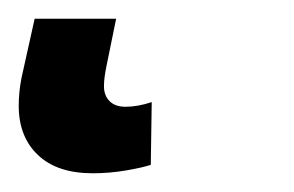

<svg xmlns="http://www.w3.org/2000/svg" viewBox="-36 42 314 205"><path d="M-16 155Q-16 140 -13 125L1 62H88L78 111Q75 125 75 134Q75 144 81 150Q87 156 98 156Q111 156 126 151L125 218Q116 221 98.5 224Q81 227 63 227Q25 227 4.5 207.5Q-16 188 -16 155Z"/></svg>

Font: Noto Sans Display
Style: Bold Italic
Weight: 700
Italic angle: -12°
Designer: Monotype Design team
Foundry: Monotype Imaging Inc.
Version: Version 1.000